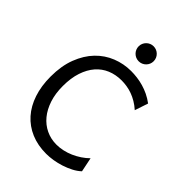

<svg xmlns="http://www.w3.org/2000/svg" viewBox="-265 -1057 1193 1193"><g transform="rotate(45 331.0 -460.5)"><path d="M600.6 -68.4Q579.1 -48.3 550.3 -33.4Q521.5 -18.6 490 -8.3Q458.5 2 426.3 7.1Q394 12.2 366.2 12.2Q292 12.2 232.9 -12.9Q173.8 -38.1 132.3 -84.7Q90.8 -131.3 68.6 -197.8Q46.4 -264.2 46.4 -346.7Q46.4 -440.9 73.7 -512Q101.1 -583 146.7 -630.4Q192.4 -677.7 252 -701.4Q311.5 -725.1 376 -725.1Q402.3 -725.1 429.7 -721.7Q457 -718.3 484.6 -710.4Q512.2 -702.6 539.6 -689.5Q566.9 -676.3 593.3 -656.7L564 -568.8Q541 -589.4 517.1 -603.5Q493.2 -617.7 469.2 -626.2Q445.3 -634.8 421.6 -638.4Q397.9 -642.1 376 -642.1Q324.7 -642.1 281.7 -624.3Q238.8 -606.4 207.8 -570.8Q176.8 -535.2 159.2 -482.2Q141.6 -429.2 141.6 -358.9Q141.6 -293 158.9 -240.2Q176.3 -187.5 206.8 -150.4Q237.3 -113.3 279.3 -93.3Q321.3 -73.2 371.1 -73.2Q398.9 -73.2 427.5 -79.6Q456.1 -85.9 483.4 -97.9Q510.7 -109.9 535.6 -126.5Q560.5 -143.1 581.1 -163.6ZM300.3 -866.7Q300.3 -880.4 305.4 -892.3Q310.5 -904.3 319.6 -913.3Q328.6 -922.4 340.6 -927.5Q352.5 -932.6 366.2 -932.6Q379.9 -932.6 391.8 -927.5Q403.8 -922.4 412.8 -913.3Q421.9 -904.3 427 -892.3Q432.1 -880.4 432.1 -866.7Q432.1 -853 427 -841.1Q421.9 -829.1 412.8 -820.1Q403.8 -811 391.8 -805.9Q379.9 -800.8 366.2 -800.8Q352.5 -800.8 340.6 -805.9Q328.6 -811 319.6 -820.1Q310.5 -829.1 305.4 -841.1Q300.3 -853 300.3 -866.7Z"/></g></svg>

Font: Andika APac
Style: Regular
Weight: 400
Designer: Victor Gaultney, Annie Olsen, Julie Remington, Don Collingsworth, Eric Hays, Becca Hirsbrunner
Foundry: SIL International
Version: Version 5.000